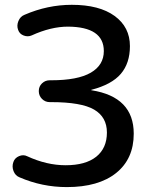

<svg xmlns="http://www.w3.org/2000/svg" viewBox="-20 -760 606 790"><path d="M60.5 -30.3Q43 -37.1 35.6 -56.2Q28.3 -75.2 35.2 -93.8Q41 -110.4 58.6 -117.7Q76.2 -125 91.8 -117.2Q171.9 -80.1 250 -80.1Q332 -80.1 376 -115.2Q419.9 -150.4 419.9 -214.8Q419.9 -278.3 367.2 -309.1Q314.5 -339.8 190.4 -339.8H184.6Q166 -339.8 152.8 -353Q139.6 -366.2 139.6 -385.3Q139.6 -404.3 152.8 -417Q166 -429.7 184.6 -429.7H190.4Q299.8 -429.7 353.5 -460.9Q407.2 -492.2 407.2 -549.8Q407.2 -649.4 259.8 -650.4Q189.5 -650.4 110.4 -614.3Q94.7 -607.4 77.6 -613.8Q60.5 -620.1 54.7 -636.7Q47.9 -654.3 55.7 -673.3Q63.5 -692.4 81.1 -699.2Q175.8 -740.2 275.4 -740.2Q388.7 -740.2 451.7 -694.3Q514.6 -648.4 514.6 -570.3Q514.6 -500 477.1 -456.1Q439.5 -412.1 356.4 -390.6Q355.5 -390.6 355.5 -389.6Q355.5 -388.7 356.4 -388.7Q530.3 -361.3 530.3 -210Q530.3 -106.4 458 -48.3Q385.7 9.8 254.9 9.8Q153.3 9.8 60.5 -30.3Z"/></svg>

Font: Rounded Mgen+ 2p medium
Style: Regular
Weight: 500
Designer: [Source Han Sans]
Ryoko NISHIZUKA  (kana & ideographs); Paul D. Hunt (Latin, Greek & Cyrillic); Wenlong ZHANG  (bopomofo
Version: Version 1.059.20150602